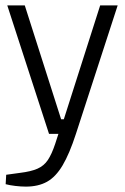

<svg xmlns="http://www.w3.org/2000/svg" viewBox="-20 -520 464 713"><path d="M162 -23 7 -500H72L207 -77H217L352 -500H417L262 -23ZM76 173Q58 173 37 170.5Q16 168 1 164L3 129L54 122Q95 117 119 106.5Q143 96 157.5 74.5Q172 53 185 14L197 -23H262Q238 51 212.5 94Q187 137 154.5 155Q122 173 76 173Z"/></svg>

Font: Changa ExtraLight
Style: Regular
Weight: 250
Designer: Eduardo Rodriguez Tunni
Foundry: Eduardo Rodriguez Tunni
Version: Version 3.002; ttfautohint (v1.8.2)